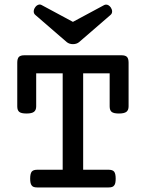

<svg xmlns="http://www.w3.org/2000/svg" viewBox="-20 -822 640 842"><path d="M436 -799.3Q440.4 -801.8 445.3 -801.8Q457 -801.8 466.3 -788.6Q471.7 -780.3 471.7 -771.5Q471.7 -761.7 463.4 -755.4L326.7 -637.2Q315.9 -628.4 299.8 -628.4Q284.2 -628.4 272.9 -637.2L136.2 -755.4Q127.9 -761.7 127.9 -771.5Q127.9 -781.2 134.3 -790Q139.6 -797.9 147.5 -800.8Q150.9 -802.2 154.3 -802.2Q159.2 -802.2 163.6 -799.3L299.8 -726.1ZM254.9 -500.5H138.7V-355.5Q138.7 -338.9 128.9 -331.5Q119.1 -324.2 96.2 -324.2Q73.2 -324.2 64.5 -331.3Q55.7 -338.4 55.7 -355.5V-546.9Q55.7 -564.9 62.7 -572.3Q69.8 -579.6 86.9 -579.6H512.7Q529.8 -579.6 536.9 -572.3Q543.9 -564.9 543.9 -546.9V-355.5Q543.9 -338.9 534.2 -331.5Q524.4 -324.2 501.5 -324.2Q478.5 -324.2 469.7 -331.3Q460.9 -338.4 460.9 -355.5V-500.5H344.7V-77.6H456.5Q473.6 -77.6 480.5 -69.3Q487.3 -60.5 487.3 -38.6Q487.3 -17.1 481.4 -9.8Q478 -4.4 471.9 -2.2Q465.8 0 456.5 0H143.1Q133.8 0 127.7 -2.2Q121.6 -4.4 118.2 -9.8Q112.3 -18.1 112.3 -38.6Q112.3 -59.6 118.7 -68.8Q125.5 -77.6 143.1 -77.6H254.9Z"/></svg>

Font: Courier Prime Medium
Style: Regular
Weight: 500
Designer: Alan Dague-Greene
Foundry: Quote-Unquote Apps
Version: Version 1.202